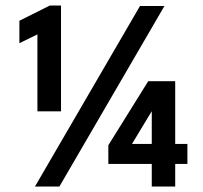

<svg xmlns="http://www.w3.org/2000/svg" viewBox="-20 -682 742 702"><path d="M491.8 -660H581.2L197.2 0H107.8ZM116.8 -556.3 50.9 -524.1V-606.1L162.2 -661.8H203.1V-275H116.8ZM620.6 -385V-155.8H665.2V-82.7H620.6V0H534.9V-82.7H376.1V-151L521.9 -385ZM534.9 -155.8V-274.5L534.3 -274.6L462.6 -155.8Z"/></svg>

Font: League Spartan Extralight
Style: Regular
Weight: 200
Foundry: The League of Moveable Type
Version: Version 2.300; ttfautohint (v1.8.3)